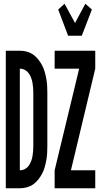

<svg xmlns="http://www.w3.org/2000/svg" viewBox="-20 -1006 540 1026"><path d="M344 -815 291 -955 325 -986 381 -883 436 -986 471 -955 417 -815ZM272 0V-96L403 -639H272V-735H489V-639L359 -96H489V0ZM11 0V-735H86Q105 -735 123.5 -730Q142 -725 157 -714.5Q172 -704 184 -689Q196 -674 205 -657Q214 -640 219 -622Q224 -604 227.5 -585Q231 -566 232 -547Q233 -528 233 -509V-226Q233 -207 232 -188Q231 -169 227.5 -150Q224 -131 219 -113Q214 -95 205 -78Q196 -61 184 -46Q172 -31 157 -20.5Q142 -10 123.5 -5Q105 0 86 0ZM86 -96Q100 -96 112.5 -102.5Q125 -109 133 -120Q141 -131 146 -144Q151 -157 153.5 -170.5Q156 -184 157 -198Q158 -212 158 -226V-509Q158 -523 157 -537Q156 -551 153.5 -564.5Q151 -578 146 -591Q141 -604 133 -615Q125 -626 112.5 -632.5Q100 -639 86 -639Z"/></svg>

Font: Moesevka
Style: Bold
Weight: 700
Monospace: yes
Designer: Belleve Invis
Foundry: Belleve Invis
Version: Version 32.5.0; ttfautohint (v1.8.4)